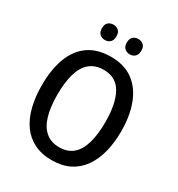

<svg xmlns="http://www.w3.org/2000/svg" viewBox="-211 -1039 1095 1183"><g transform="rotate(30 337.0 -447.0)"><path d="M618 -358Q618 -276 600.5 -208.5Q583 -141 548 -92Q513 -43 460 -16.5Q407 10 335 10Q262 10 208.5 -17Q155 -44 120.5 -93Q86 -142 69 -210Q52 -278 52 -359Q52 -473 83 -555Q114 -637 177 -681Q240 -725 336 -725Q431 -725 493.5 -678.5Q556 -632 587 -549.5Q618 -467 618 -358ZM164 -358Q164 -270 182 -208.5Q200 -147 238.5 -114.5Q277 -82 335 -82Q394 -82 431.5 -114Q469 -146 487 -208Q505 -270 505 -358Q505 -490 464.5 -561.5Q424 -633 336 -633Q277 -633 238.5 -601Q200 -569 182 -507.5Q164 -446 164 -358ZM197 -849Q197 -878 212 -891Q227 -904 249 -904Q270 -904 285 -891Q300 -878 300 -850Q300 -822 285 -808.5Q270 -795 249 -795Q227 -795 212 -808.5Q197 -822 197 -849ZM374 -849Q374 -878 389 -891Q404 -904 425 -904Q447 -904 462 -891Q477 -878 477 -850Q477 -822 462 -808.5Q447 -795 426 -795Q404 -795 389 -808.5Q374 -822 374 -849Z"/></g></svg>

Font: Noto Sans Display SemiCondensed Medium
Style: Regular
Weight: 500
Width: 4
Designer: Monotype Design Team
Foundry: Monotype Imaging Inc.
Version: Version 2.003